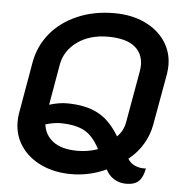

<svg xmlns="http://www.w3.org/2000/svg" viewBox="-53 -759 794 840"><g transform="rotate(5 344.5 -339.5)"><path d="M442 -25Q368 9 289 9Q215 9 157 -18Q99 -45 67 -92.5Q35 -140 35 -199Q35 -217 38 -236L78 -465Q91 -536 136 -591Q181 -646 253.5 -677.5Q326 -709 416 -709Q491 -709 549 -682Q607 -655 639 -608Q671 -561 671 -502Q671 -485 668 -465L627 -236Q619 -192 595 -151.5Q571 -111 532 -80Q543 -61 564.5 -51.5Q586 -42 612 -44Q605 -5 586.5 12.5Q568 30 532 30Q501 30 477.5 15Q454 0 442 -25ZM508 -237 548 -463Q551 -478 551 -492Q551 -545 512.5 -574.5Q474 -604 397 -604Q317 -604 262.5 -565Q208 -526 197 -463L166 -285Q208 -298 243 -298Q324 -298 378.5 -270Q433 -242 474 -173Q501 -199 508 -237ZM396 -110Q366 -168 326 -188.5Q286 -209 221 -209Q195 -209 157 -198Q163 -151 200.5 -123Q238 -95 307 -95Q353 -95 396 -110Z"/></g></svg>

Font: K2D SemiBold
Style: Italic
Weight: 600
Italic angle: -10°
Designer: Katatrad Aksorn Co.,Ltd.
Foundry: Cadson Demak Co.,Ltd.
Version: Version 1.000; ttfautohint (v1.6)